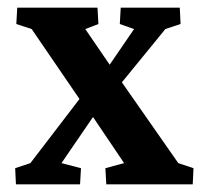

<svg xmlns="http://www.w3.org/2000/svg" viewBox="-20 -480 524 500"><path d="M481.9 0H256.8L254.4 -42L303.2 -55.2L222.2 -175.3L187 -222.2L62.5 -404.3L22.5 -417.5L24.9 -460H233.9L236.3 -417.5L202.1 -404.3L265.6 -311.5L297.4 -265.6L444.3 -55.2L483.9 -42ZM329.1 -404.3 292 -417.5 294.4 -460H448.2L450.2 -417.5L410.6 -404.3L297.4 -265.6L222.2 -175.3L140.1 -55.2L190.9 -42L188.5 0H21.5L19.5 -42L59.1 -55.2L187 -222.2L265.6 -311.5Z"/></svg>

Font: Lateef ExtraBold
Style: Regular
Weight: 800
Designer: SIL International
Foundry: SIL International
Version: Version 4.200